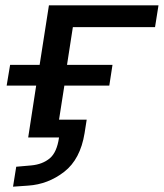

<svg xmlns="http://www.w3.org/2000/svg" viewBox="-20 -517 616 722"><path d="M29 185 41 110 98 105Q140 101 167 78.5Q194 56 202 0H86L116 -195H5L18 -273H129L164 -497H576L563 -415H254L232 -273H403L391 -195H222L202 -67H306L298 -16Q282 82 221.5 129Q161 176 86 181Z"/></svg>

Font: Nunito Sans 7pt SemiExpanded Medium
Style: Italic
Weight: 500
Width: 6
Italic angle: -9°
Designer: Vernon Adams
Foundry: Vernon Adams
Version: Version 3.101;gftools[0.9.27]